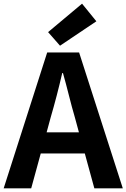

<svg xmlns="http://www.w3.org/2000/svg" viewBox="-24 -1026 689 1046"><path d="M303 -777 238 -851 423 -1006 501 -910ZM406 -305 384 -386Q367 -444 351.5 -506Q336 -568 319 -628H315Q301 -567 285 -505.5Q269 -444 252 -386L230 -305ZM438 -190H198L146 0H-4L233 -740H407L645 0H490Z"/></svg>

Font: SpoqaHanSans-Bold
Style: Regular
Weight: 700
Designer: [Spoqa Han Sans] Dong-huui Kim \uAE40 \uB3D9 \uD718   [Noto Sans] Ryoko NISHIZUKA \u897F \u585A \u6DBC \u5B50  (kana & i
Foundry: Spoqa (http://www.spoqa-han-sans.com)
Version: Version 2.000